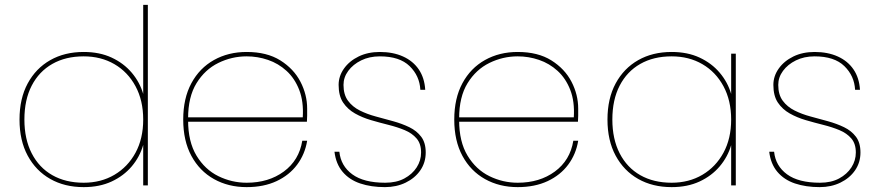

<svg xmlns="http://www.w3.org/2000/svg" viewBox="-20 -760 3604 787"><path d="M60 -270Q60 -356 93.5 -418Q127 -480 186 -513.5Q245 -547 323 -547Q388 -547 437.5 -524Q487 -501 520 -462Q553 -423 567 -375V-740H586V0H567V-166Q553 -117 520 -78Q487 -39 437.5 -16Q388 7 323 7Q245 7 186 -26.5Q127 -60 93.5 -122Q60 -184 60 -270ZM567 -270Q567 -348 535.5 -406.5Q504 -465 449 -497Q394 -529 323 -529Q249 -529 194.5 -498Q140 -467 110 -409Q80 -351 80 -270Q80 -190 110 -131.5Q140 -73 194.5 -42Q249 -11 323 -11Q394 -11 449 -43.5Q504 -76 535.5 -134Q567 -192 567 -270Z M741 -261V-279H1221Q1225 -344 1206.5 -391.5Q1188 -439 1154.5 -469.5Q1121 -500 1078.5 -514.5Q1036 -529 991 -529Q930 -529 875 -502Q820 -475 785.5 -419Q751 -363 751 -275V-267Q751 -179 785.5 -122Q820 -65 875 -38Q930 -11 991 -11Q1081 -11 1143.5 -57Q1206 -103 1219 -183H1239Q1230 -128 1198 -85Q1166 -42 1113.5 -17.5Q1061 7 991 7Q916 7 857 -26Q798 -59 764.5 -121Q731 -183 731 -270Q731 -357 764.5 -419Q798 -481 857 -514Q916 -547 991 -547Q1074 -547 1129 -512.5Q1184 -478 1211.5 -425Q1239 -372 1239 -315Q1239 -296 1239 -285.5Q1239 -275 1238 -261Z M1558 7Q1501 7 1456.5 -8Q1412 -23 1384.5 -55.5Q1357 -88 1351 -138H1371Q1377 -80 1424 -45.5Q1471 -11 1559 -11Q1605 -11 1637.5 -28.5Q1670 -46 1688 -74Q1706 -102 1706 -135Q1706 -171 1687.5 -192.5Q1669 -214 1639 -226.5Q1609 -239 1573 -248Q1537 -257 1501 -267.5Q1465 -278 1435 -295Q1405 -312 1386.5 -339.5Q1368 -367 1368 -412Q1368 -448 1390 -479Q1412 -510 1450 -528.5Q1488 -547 1537 -547Q1591 -547 1632 -528.5Q1673 -510 1696.5 -475.5Q1720 -441 1723 -392H1703Q1700 -449 1659 -489Q1618 -529 1537 -529Q1494 -529 1460.5 -512.5Q1427 -496 1407.5 -469.5Q1388 -443 1388 -412Q1388 -372 1406.5 -347Q1425 -322 1455 -307Q1485 -292 1520.5 -282.5Q1556 -273 1592 -263Q1628 -253 1658 -238.5Q1688 -224 1706.5 -199.5Q1725 -175 1725 -135Q1725 -94 1703 -62Q1681 -30 1643 -11.5Q1605 7 1558 7Z M1852 -261V-279H2332Q2336 -344 2317.5 -391.5Q2299 -439 2265.5 -469.5Q2232 -500 2189.5 -514.5Q2147 -529 2102 -529Q2041 -529 1986 -502Q1931 -475 1896.5 -419Q1862 -363 1862 -275V-267Q1862 -179 1896.5 -122Q1931 -65 1986 -38Q2041 -11 2102 -11Q2192 -11 2254.5 -57Q2317 -103 2330 -183H2350Q2341 -128 2309 -85Q2277 -42 2224.5 -17.5Q2172 7 2102 7Q2027 7 1968 -26Q1909 -59 1875.5 -121Q1842 -183 1842 -270Q1842 -357 1875.5 -419Q1909 -481 1968 -514Q2027 -547 2102 -547Q2185 -547 2240 -512.5Q2295 -478 2322.5 -425Q2350 -372 2350 -315Q2350 -296 2350 -285.5Q2350 -275 2349 -261Z M2470 -270Q2470 -356 2503.5 -418Q2537 -480 2596 -513.5Q2655 -547 2733 -547Q2798 -547 2847.5 -524Q2897 -501 2930 -462Q2963 -423 2977 -375V-540H2996V0H2977V-165Q2963 -117 2930 -78Q2897 -39 2847.5 -16Q2798 7 2733 7Q2655 7 2596 -26.5Q2537 -60 2503.5 -122Q2470 -184 2470 -270ZM2977 -270Q2977 -348 2945.5 -406.5Q2914 -465 2859 -497Q2804 -529 2733 -529Q2659 -529 2604.5 -498Q2550 -467 2520 -409Q2490 -351 2490 -270Q2490 -190 2520 -131.5Q2550 -73 2604.5 -42Q2659 -11 2733 -11Q2804 -11 2859 -43.5Q2914 -76 2945.5 -134Q2977 -192 2977 -270Z M3340 7Q3283 7 3238.5 -8Q3194 -23 3166.5 -55.5Q3139 -88 3133 -138H3153Q3159 -80 3206 -45.5Q3253 -11 3341 -11Q3387 -11 3419.5 -28.5Q3452 -46 3470 -74Q3488 -102 3488 -135Q3488 -171 3469.5 -192.5Q3451 -214 3421 -226.5Q3391 -239 3355 -248Q3319 -257 3283 -267.5Q3247 -278 3217 -295Q3187 -312 3168.5 -339.5Q3150 -367 3150 -412Q3150 -448 3172 -479Q3194 -510 3232 -528.5Q3270 -547 3319 -547Q3373 -547 3414 -528.5Q3455 -510 3478.5 -475.5Q3502 -441 3505 -392H3485Q3482 -449 3441 -489Q3400 -529 3319 -529Q3276 -529 3242.5 -512.5Q3209 -496 3189.5 -469.5Q3170 -443 3170 -412Q3170 -372 3188.5 -347Q3207 -322 3237 -307Q3267 -292 3302.5 -282.5Q3338 -273 3374 -263Q3410 -253 3440 -238.5Q3470 -224 3488.5 -199.5Q3507 -175 3507 -135Q3507 -94 3485 -62Q3463 -30 3425 -11.5Q3387 7 3340 7Z"/></svg>

Font: Poppins Variable
Style: Regular
Weight: 100
Designer: Jonny Pinhorn
Foundry: Indian Type Foundry
Version: Version 6.000